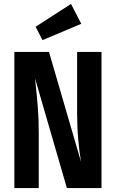

<svg xmlns="http://www.w3.org/2000/svg" viewBox="-20 -956 589 976"><path d="M496 0H320L158 -558L161 -530Q168 -464 172.5 -407Q177 -350 177 -277V0H53V-692H229L392 -133Q384 -177 378 -243.5Q372 -310 372 -380V-692H496ZM341 -936 393 -835 196 -752 161 -820Z"/></svg>

Font: Fira Sans Extra Condensed SemiBold
Style: Regular
Weight: 600
Width: 1
Designer: Carrois Corporate & Edenspiekermann AG
Foundry: Carrois Corporate GbR & Edenspiekermann AG
Version: Version 4.203